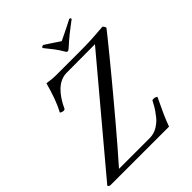

<svg xmlns="http://www.w3.org/2000/svg" viewBox="-246 -976 1107 1107"><g transform="rotate(-45 307.5 -423.0)"><path d="M282 -637 514 -638 -10 -14Q-14 -9 -9 -4.5Q-4 0 4 0Q132 0 235 0Q278 0 320.5 0Q363 0 397.5 0Q432 0 454 0Q476 0 480 0Q487 -19 494 -36.5Q501 -54 509.5 -73Q518 -92 529 -115Q540 -138 554 -168Q552 -171 545.5 -174Q539 -177 532 -177Q528 -177 524 -176.5Q520 -176 519 -174Q512 -161 504 -146.5Q496 -132 486 -118Q476 -104 465 -90Q454 -76 440 -65Q422 -50 400.5 -41Q379 -32 351 -32H104Q144 -77 187.5 -127.5Q231 -178 275 -230Q319 -282 362 -333.5Q405 -385 444 -432Q483 -479 516 -519.5Q549 -560 573.5 -590Q598 -620 612 -638Q626 -656 627 -657Q629 -663 623.5 -670.5Q618 -678 615 -679Q585 -677 561.5 -675Q538 -673 515.5 -672Q493 -671 469.5 -670.5Q446 -670 416 -670H233Q224 -670 213.5 -670.5Q203 -671 193 -672Q183 -673 173.5 -674.5Q164 -676 157 -677Q143 -625 127 -581Q111 -537 92 -502Q94 -500 101.5 -497Q109 -494 115 -494Q119 -494 121.5 -495Q124 -496 126 -498Q140 -529 157 -554.5Q174 -580 193.5 -598.5Q213 -617 235.5 -627Q258 -637 282 -637ZM374 -720Q378 -720 381 -722Q384 -724 388 -727Q407 -744 422.5 -757.5Q438 -771 453 -783Q468 -795 484.5 -807.5Q501 -820 522 -836Q523 -841 520 -843.5Q517 -846 512 -846Q495 -837 474 -826.5Q453 -816 434.5 -807Q416 -798 403.5 -792Q391 -786 391 -786Q391 -786 382 -792Q373 -798 359.5 -807Q346 -816 330 -826.5Q314 -837 300 -846Q295 -846 290.5 -843.5Q286 -841 285 -836Q297 -820 307.5 -807.5Q318 -795 327 -783Q336 -771 345 -757.5Q354 -744 364 -727Q366 -724 368 -722Q370 -720 374 -720Z"/></g></svg>

Font: Vermiglione
Style: Italic
Weight: 400
Italic angle: -11°
Version: Version 1.105